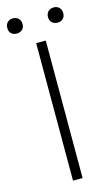

<svg xmlns="http://www.w3.org/2000/svg" viewBox="-137 -844 514 889"><g transform="rotate(-15 120.0 -399.0)"><path d="M97 0V-659H143V0ZM22 -725Q6 -725 -4 -734.5Q-14 -744 -14 -761Q-14 -778 -4 -788Q6 -798 22 -798Q38 -798 48.5 -788Q59 -778 59 -761Q59 -744 48.5 -734.5Q38 -725 22 -725ZM218 -725Q202 -725 191.5 -734.5Q181 -744 181 -761Q181 -778 191.5 -788Q202 -798 218 -798Q234 -798 244 -788Q254 -778 254 -761Q254 -744 244 -734.5Q234 -725 218 -725Z"/></g></svg>

Font: CV Source Sans Light
Style: Regular
Weight: 300
Designer: Paul D. Hunt
Foundry: Adobe Systems Incorporated
Version: Version 3.001